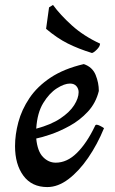

<svg xmlns="http://www.w3.org/2000/svg" viewBox="-20 -737 466 779"><path d="M172 22Q109 22 75 -24Q41 -70 41 -144Q41 -191 54.5 -241.5Q68 -292 99.5 -339Q131 -386 185 -422Q239 -458 320 -477Q355 -465 368 -433Q381 -401 381 -368Q369 -319 336.5 -284Q304 -249 263 -226.5Q222 -204 185 -191.5Q148 -179 127 -175Q132 -123 154.5 -100Q177 -77 206 -77Q252 -77 292 -116.5Q332 -156 365 -225Q367 -231 372 -231Q377 -231 386 -226.5Q395 -222 402 -217Q375 -151 337.5 -96.5Q300 -42 257.5 -10Q215 22 172 22ZM127 -215Q187 -231 225 -256.5Q263 -282 281 -310.5Q299 -339 299 -363Q299 -377 290 -387.5Q281 -398 264 -398Q241 -398 210.5 -378.5Q180 -359 155.5 -319Q131 -279 127 -215ZM353 -522Q298 -539 255 -560.5Q212 -582 167 -620L179 -707L195 -717Q224 -677 271.5 -634Q319 -591 386 -560Q386 -549 373 -536Q360 -523 353 -522Z"/></svg>

Font: Julee
Style: Regular
Weight: 400
Designer: Julian Tunni
Foundry: Julian Tunni
Version: Version 1.002; ttfautohint (v1.8.4.7-5d5b);gftools[0.9.23]